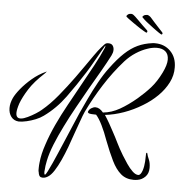

<svg xmlns="http://www.w3.org/2000/svg" viewBox="-70 -912 1076 1130"><g transform="rotate(5 468.0 -347.0)"><path d="M224 157Q221 157 213 155Q201 151 198 126Q196 121 196 115Q196 109 196 102Q196 94 196.5 86Q197 78 198 70Q203 19 223 -39Q242 -97 270.5 -158.5Q299 -220 334 -283L403 -408Q437 -469 468.5 -527Q500 -585 522 -636Q523 -638 524 -643.5Q525 -649 523 -649Q520 -644 507 -621.5Q494 -599 478 -570.5Q462 -542 447.5 -517.5Q433 -493 427 -484Q377 -405 323.5 -331.5Q270 -258 199 -207Q180 -193 154 -182.5Q128 -172 101.5 -166Q75 -160 55 -160Q26 -162 10 -183Q-6 -204 -6 -235Q-6 -263 8 -294Q19 -318 45.5 -350.5Q72 -383 109 -414.5Q146 -446 190 -466Q193 -468 193.5 -467.5Q194 -467 192 -465L183 -455Q124 -401 93.5 -352.5Q63 -304 49 -266Q37 -230 37 -210Q37 -176 67 -179Q82 -180 106 -191.5Q130 -203 152 -217Q174 -231 185 -241Q231 -279 277 -335Q323 -391 365 -449Q388 -481 413.5 -517.5Q439 -554 461.5 -586Q484 -618 499 -635L518 -656Q526 -665 540 -665Q559 -665 566.5 -654Q574 -643 574 -629Q574 -620 571.5 -611.5Q569 -603 565 -595Q543 -552 513 -500Q482 -447 449 -389.5Q416 -332 383 -272Q349 -211 321 -154Q292 -96 270.5 -42.5Q249 11 240 55Q233 88 232 113Q231 116 231 122Q231 138 236 138Q240 138 251 116.5Q262 95 275.5 65Q289 35 301 7Q315 -25 334 -70Q353 -115 372.5 -160.5Q392 -206 407 -241Q423 -276 447 -327Q471 -378 499.5 -429.5Q528 -481 557 -519Q599 -576 636.5 -611Q674 -646 712.5 -664Q751 -682 798 -688Q802 -689 806 -689Q810 -689 814 -689Q870 -689 906 -652.5Q942 -616 942 -557Q943 -511 921 -467.5Q899 -424 861 -386.5Q823 -349 776 -321Q724 -289 667.5 -269Q611 -249 557 -243Q571 -222 585.5 -196.5Q600 -171 612 -148Q629 -117 644 -86Q659 -55 683 -15Q697 8 714 33Q731 58 749 75Q767 92 783 92Q797 92 807 63Q815 38 816.5 9.5Q818 -19 818 -36Q818 -41 821.5 -42.5Q825 -44 826 -36Q828 -25 837 -5Q846 15 846 45Q846 78 826.5 97.5Q807 117 781 121Q775 122 769.5 122.5Q764 123 758 123Q713 123 682.5 97Q652 71 628 22Q604 -27 578 -95Q561 -143 542 -181.5Q523 -220 505 -240Q473 -240 462 -244Q459 -246 456.5 -248.5Q454 -251 457 -256Q461 -267 473.5 -275Q486 -283 498 -283Q522 -283 544 -256Q595 -261 642.5 -288Q690 -315 741 -358Q782 -393 814.5 -429.5Q847 -466 874 -521Q897 -568 897 -599Q897 -631 878.5 -647Q860 -663 828 -663Q815 -663 801 -660.5Q787 -658 773 -653Q739 -642 705 -620Q671 -598 643 -567Q580 -496 528.5 -415Q477 -334 437 -251Q427 -229 415 -194Q408 -175 398 -147Q388 -119 377.5 -89.5Q367 -60 359 -37Q343 6 326 43Q309 80 291 108Q273 136 255 147Q249 151 241 154Q233 157 224 157ZM845 -744Q843 -745 832 -752Q821 -759 810 -767.5Q799 -776 793 -780Q784 -787 768 -799Q752 -811 739.5 -822.5Q727 -834 726 -836Q726 -840 733.5 -845.5Q741 -851 755 -851Q761 -850 767.5 -845.5Q774 -841 778 -836Q784 -829 796.5 -815Q809 -801 823.5 -785.5Q838 -770 849 -758Q851 -756 852 -754Q853 -752 853 -750Q851 -742 845 -744ZM756 -747Q754 -748 743 -754Q732 -760 720 -768Q708 -776 702 -780Q693 -786 676.5 -797.5Q660 -809 646 -819.5Q632 -830 632 -833Q632 -836 639 -842.5Q646 -849 660 -849Q666 -849 672.5 -844.5Q679 -840 684 -835Q691 -829 704 -815.5Q717 -802 732 -787.5Q747 -773 760 -761Q763 -758 763 -754Q763 -750 760.5 -748Q758 -746 756 -747Z"/></g></svg>

Font: Birthstone Bounce
Style: Regular
Weight: 400
Designer: Robert E. Leuschke
Foundry: Rob Leuschke
Version: Version 1.010; ttfautohint (v1.8.3)